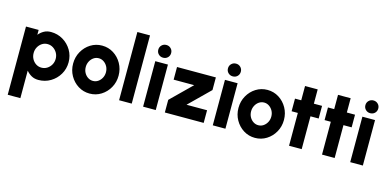

<svg xmlns="http://www.w3.org/2000/svg" viewBox="-86 -1270 4131 2039"><g transform="rotate(15 1979.0 -250.0)"><path d="M199 250H60V-500H199V-446.5Q223 -476 256 -494.5Q289 -513 332.5 -513Q405 -513 464.8 -477.5Q524.5 -442 560 -382.2Q595.5 -322.5 595.5 -250Q595.5 -177 560 -117Q524.5 -57 464.8 -21.5Q405 14 332.5 14Q289 14 256 -4.5Q223 -23 199 -52.5ZM330.5 -379.5Q297 -379.5 270 -361.8Q243 -344 227 -314.8Q211 -285.5 211 -250Q211 -214 227 -184.8Q243 -155.5 270 -138Q297 -120.5 330.5 -120.5Q364.5 -120.5 392.2 -138Q420 -155.5 436.8 -184.8Q453.5 -214 453.5 -250Q453.5 -285.5 436.8 -314.8Q420 -344 392.2 -361.8Q364.5 -379.5 330.5 -379.5Z M895 13Q826 13 769.2 -22.5Q712.5 -58 678.8 -117.8Q645 -177.5 645 -250Q645 -323 678.8 -383Q712.5 -443 769.2 -478.5Q826 -514 895 -514Q964 -514 1020.8 -478.5Q1077.5 -443 1111.2 -383Q1145 -323 1145 -250Q1145 -177.5 1111.2 -117.8Q1077.5 -58 1020.8 -22.5Q964 13 895 13ZM895 -126Q926.5 -126 951.5 -143.2Q976.5 -160.5 991.2 -188.5Q1006 -216.5 1006 -250Q1006 -284.5 990.8 -312.8Q975.5 -341 950.2 -358Q925 -375 895 -375Q864 -375 838.8 -357.8Q813.5 -340.5 798.8 -312Q784 -283.5 784 -250Q784 -215 799.2 -187Q814.5 -159 839.8 -142.5Q865 -126 895 -126Z M1217.5 0V-750H1356.5V0Z M1481.5 -500H1620.5V0H1481.5ZM1551.5 -557Q1521.5 -557 1501 -577Q1480.5 -597 1480.5 -627Q1480.5 -656.5 1501 -676.8Q1521.5 -697 1551.5 -697Q1581 -697 1601.5 -676.8Q1622 -656.5 1622 -627Q1622 -597 1602 -577Q1582 -557 1551.5 -557Z M2147.5 -361 1921.5 -139H2147.5V0H1720.5V-139L1946.5 -361H1720.5V-500H2147.5Z M2247.5 -500H2386.5V0H2247.5ZM2317.5 -557Q2287.5 -557 2267 -577Q2246.5 -597 2246.5 -627Q2246.5 -656.5 2267 -676.8Q2287.5 -697 2317.5 -697Q2347 -697 2367.5 -676.8Q2388 -656.5 2388 -627Q2388 -597 2368 -577Q2348 -557 2317.5 -557Z M2713 13Q2644 13 2587.2 -22.5Q2530.5 -58 2496.8 -117.8Q2463 -177.5 2463 -250Q2463 -323 2496.8 -383Q2530.5 -443 2587.2 -478.5Q2644 -514 2713 -514Q2782 -514 2838.8 -478.5Q2895.5 -443 2929.2 -383Q2963 -323 2963 -250Q2963 -177.5 2929.2 -117.8Q2895.5 -58 2838.8 -22.5Q2782 13 2713 13ZM2713 -126Q2744.5 -126 2769.5 -143.2Q2794.5 -160.5 2809.2 -188.5Q2824 -216.5 2824 -250Q2824 -284.5 2808.8 -312.8Q2793.5 -341 2768.2 -358Q2743 -375 2713 -375Q2682 -375 2656.8 -357.8Q2631.5 -340.5 2616.8 -312Q2602 -283.5 2602 -250Q2602 -215 2617.2 -187Q2632.5 -159 2657.8 -142.5Q2683 -126 2713 -126Z M3315 -361H3225V0H3086V-361H3017.5V-500H3086V-657H3225V-500H3315Z M3677.5 -361H3587.5V0H3448.5V-361H3380V-500H3448.5V-657H3587.5V-500H3677.5Z M3758.5 -500H3897.5V0H3758.5ZM3828.5 -557Q3798.5 -557 3778 -577Q3757.5 -597 3757.5 -627Q3757.5 -656.5 3778 -676.8Q3798.5 -697 3828.5 -697Q3858 -697 3878.5 -676.8Q3899 -656.5 3899 -627Q3899 -597 3879 -577Q3859 -557 3828.5 -557Z"/></g></svg>

Font: Urbanist ExtraBold
Style: Regular
Weight: 800
Designer: Corey Hu
Foundry: Corey Hu
Version: Version 1.330; ttfautohint (v1.8.4.7-5d5b)